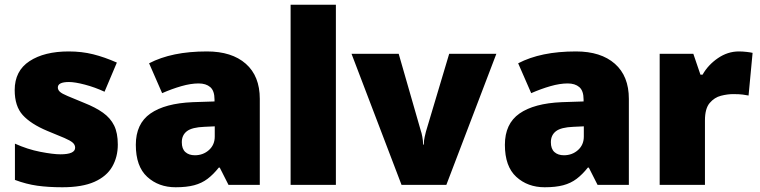

<svg xmlns="http://www.w3.org/2000/svg" viewBox="-20 -780 3206 810"><path d="M477 -170Q477 -118 453.5 -77Q430 -36 378.5 -13Q327 10 243 10Q184 10 137.5 3.5Q91 -3 43 -21V-174Q96 -150 150 -139.5Q204 -129 235 -129Q297 -129 297 -157Q297 -169 287 -178Q277 -187 251.5 -198Q226 -209 179 -228Q110 -257 76 -294.5Q42 -332 42 -400Q42 -481 104.5 -522Q167 -563 270 -563Q325 -563 373 -551Q421 -539 473 -516L421 -393Q380 -412 338 -423Q296 -434 271 -434Q224 -434 224 -411Q224 -401 232.5 -393Q241 -385 265 -375Q289 -365 335 -346Q383 -327 414.5 -304.5Q446 -282 461.5 -250.5Q477 -219 477 -170Z M853 -563Q958 -563 1017 -511Q1076 -459 1076 -363V0H944L907 -73H903Q880 -44 855.5 -25.5Q831 -7 799 1.5Q767 10 721 10Q649 10 601 -34Q553 -78 553 -169Q553 -258 614.5 -301Q676 -344 793 -349L885 -352V-360Q885 -397 867 -412.5Q849 -428 818 -428Q785 -428 745 -416.5Q705 -405 664 -387L609 -513Q657 -538 717.5 -550.5Q778 -563 853 -563ZM842 -245Q790 -243 768.5 -226.5Q747 -210 747 -180Q747 -152 762 -138.5Q777 -125 802 -125Q837 -125 861.5 -147Q886 -169 886 -204V-247Z M1397 0H1206V-760H1397Z M1674 0 1463 -553H1662L1756 -226Q1758 -222 1761.5 -204Q1765 -186 1765 -170H1768Q1768 -187 1771.5 -202Q1775 -217 1777 -225L1875 -553H2074L1863 0Z M2410 -563Q2515 -563 2574 -511Q2633 -459 2633 -363V0H2501L2464 -73H2460Q2437 -44 2412.5 -25.5Q2388 -7 2356 1.5Q2324 10 2278 10Q2206 10 2158 -34Q2110 -78 2110 -169Q2110 -258 2171.5 -301Q2233 -344 2350 -349L2442 -352V-360Q2442 -397 2424 -412.5Q2406 -428 2375 -428Q2342 -428 2302 -416.5Q2262 -405 2221 -387L2166 -513Q2214 -538 2274.5 -550.5Q2335 -563 2410 -563ZM2399 -245Q2347 -243 2325.5 -226.5Q2304 -210 2304 -180Q2304 -152 2319 -138.5Q2334 -125 2359 -125Q2394 -125 2418.5 -147Q2443 -169 2443 -204V-247Z M3097 -563Q3113 -563 3130 -561Q3147 -559 3155 -557L3138 -377Q3128 -379 3113.5 -381Q3099 -383 3073 -383Q3049 -383 3021.5 -376Q2994 -369 2974 -345.5Q2954 -322 2954 -272V0H2763V-553H2905L2935 -465H2944Q2967 -506 3008.5 -534.5Q3050 -563 3097 -563Z"/></svg>

Font: Noto Sans Thaana Black
Style: Regular
Weight: 900
Designer: David Williams
Foundry: Google Inc.
Version: Version 3.001; ttfautohint (v1.8.4.7-5d5b)